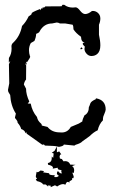

<svg xmlns="http://www.w3.org/2000/svg" viewBox="-20 -611 484 809"><path d="M228.5 7.8Q223.6 7.3 221.7 6.3Q213.4 3.4 169.4 2.4L165 -2.4L158.2 -1L91.8 -48.3L93.3 -53.7L87.9 -49.8Q84 -62.5 69.3 -67.4Q65.9 -80.6 54.2 -93.8Q54.2 -98.1 52.5 -101.3Q50.8 -104.5 48.6 -107.2Q46.4 -109.9 44.7 -111.8Q43 -113.8 43 -116.2L46.9 -132.3Q25.4 -165.5 22.9 -210.9Q20.5 -215.3 17.1 -220.2Q13.7 -225.1 13.7 -232.4L19 -259.8L17.6 -340.3L23.4 -354L17.1 -348.1L17.6 -366.7Q28.8 -383.8 28.8 -405.8L28.3 -416Q28.3 -425.3 36.1 -431.6Q64.5 -458.5 72.8 -501.5Q89.8 -518.6 100.6 -542Q109.4 -546.9 114.3 -552.7L112.8 -554.2Q112.8 -559.1 148.4 -572.8L150.4 -567.9L153.8 -575.7L160.2 -575.2L158.2 -578.6L167.5 -580.1L170.9 -584L239.3 -584.5L243.2 -590.8H250.5Q265.6 -579.1 287.1 -579.1L298.8 -580.1Q306.6 -580.1 317.6 -565.9Q328.6 -551.8 338.9 -551.8Q351.6 -551.8 367.2 -564.5L371.6 -564.9Q382.8 -564.9 392.1 -557.1Q402.8 -547.9 402.8 -533.2Q402.8 -520.5 397 -506.8V-464.8Q402.8 -438.5 402.8 -419.9Q402.8 -395 390.1 -383.8Q379.9 -375 365.2 -375Q353.5 -375 344.7 -384.8Q335.9 -394.5 335.9 -405.3L337.4 -414.6Q328.6 -422.4 328.6 -426.8L329.6 -429.7L336.9 -432.1Q326.2 -433.1 322.8 -445.3L321.3 -456.1Q299.8 -471.2 289.6 -487.3Q289.6 -500.5 286.1 -506.8L254.4 -512.2H232.4Q225.6 -516.1 218.8 -516.1L199.7 -512.2Q165.5 -512.2 147 -479Q147 -474.1 132.3 -468.3Q132.3 -455.1 125 -438.5L109.9 -429.7Q102.1 -416 102.1 -398.9Q102.1 -386.7 106.4 -373.5L107.4 -372.6Q107.4 -368.2 94.2 -349.1L89.8 -351.1L93.3 -338.4L85.9 -344.2L90.3 -335L89.8 -275.9Q82.5 -267.1 80.6 -254.9L89.8 -237.3Q89.8 -212.4 103.5 -183.1L96.7 -174.8L109.4 -174.3Q115.7 -141.6 135.7 -118.2Q137.7 -108.9 141.6 -102.8Q145.5 -96.7 153.8 -89.4Q156.2 -86.9 156.2 -82L180.2 -76.2Q198.7 -53.2 231.4 -53.2L239.7 -52.7Q265.1 -52.7 278.3 -76.2L312 -90.3L326.7 -99.1Q328.1 -109.9 335.9 -125Q354.5 -134.8 354.5 -160.2Q357.4 -165 358.4 -168.9Q359.4 -172.9 361.3 -176.8Q365.7 -185.1 383.3 -192.9L384.3 -196.8Q425.3 -189.9 425.3 -149.4Q425.3 -144 419.4 -130.4Q417 -125.5 415.3 -120.1Q413.6 -114.7 413.6 -104Q397.9 -88.4 391.6 -62Q375 -54.7 357.9 -37.6L326.7 -15.1Q320.3 -7.3 298.8 -1L293.5 2.4L249 -2Q249 4.4 228.5 7.8ZM321.3 -403.3Q318.4 -403.3 318.4 -405.3L322.3 -412.1L328.6 -405.3ZM193.4 177.7 193.8 171.4 181.2 170.4 183.6 175.8 172.9 166.5 161.6 166Q157.2 156.7 135.3 151.9L130.9 144.5L136.2 140.6Q136.2 139.2 133.5 138.2Q130.9 137.2 130.9 131.3L134.3 112.8L137.7 114.7Q142.1 114.7 150.9 107.4L165.5 109.9L161.6 115.2L187.5 119.1L187 121.1Q187 127.4 210.9 127.4L208.5 134.8L215.3 135.3Q223.6 135.3 228 129.4Q219.7 125 219.7 119.1Q219.7 114.7 224.1 109.4Q231.9 119.6 237.8 119.6L241.7 118.7L237.8 113.8L239.3 108.4Q239.3 106 236.8 105.5Q234.4 105 231.2 104.5Q228 104 225.6 102.8Q223.1 101.6 223.1 95.7L202.1 99.6L203.1 95.7Q203.1 87.4 182.6 83L181.6 76.2Q198.2 72.8 198.2 54.2L197.8 48.3L204.1 54.2L206.1 35.6L198.2 32.7L210 24.4L219.7 6.3V30.8L229.5 26.9L238.3 39.6L233.4 40.5L231 48.3L232.4 57.1L240.7 59.1L247.6 68.8L254.4 67.9Q270.5 67.9 275.9 82.5L297.9 83.5L283.7 88.9Q292.5 94.7 292.5 106.9L291 117.7L284.7 116.2L290.5 132.3Q290.5 140.1 287.6 140.1L284.2 138.7L283.7 146.5L272.5 153.3L272.9 158.2L266.1 155.3Q259.3 155.3 255.9 167L246.6 164.6Q235.4 164.6 220.7 174.8Q214.4 169.9 210.9 169.9Z"/></svg>

Font: Truetypewriter PolyglOTT
Style: Regular
Weight: 400
Designer: Sergey Beatoff a.k.a. Sam_T
Version: Version 3.76